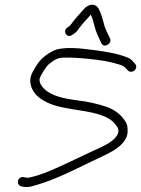

<svg xmlns="http://www.w3.org/2000/svg" viewBox="-20 -802 590 803"><path d="M281.8 -656C293.4 -662.8 302.8 -670.9 309.5 -682C325.2 -703.6 341 -719.1 358.5 -739C358.5 -739.7 358.9 -740.3 359.7 -741C361.2 -736.3 363.3 -731.3 366.1 -726C368.6 -718 371.5 -707.7 374.8 -695C380.7 -669.3 389.4 -653.7 398.3 -633L404.1 -621C414.5 -598.7 450.2 -619.6 440.2 -641L434.4 -653C425.7 -671.2 418.2 -684.4 413.2 -708C406.8 -731 401.6 -749.4 392.3 -766C378.5 -790.6 348.7 -785.8 328.9 -762C311.7 -741.9 293.3 -723.4 277.5 -701C274.5 -695 267.1 -691 262 -687C239.6 -672.1 260.5 -639.7 281.8 -656ZM549.6 -521C550.2 -526.3 548.7 -531 545.1 -535L537 -544C530.5 -552 522.8 -557.7 513.8 -561C476.1 -577.4 422 -586.4 370.2 -593C318.6 -599.5 241.5 -609.8 199.6 -588C172.4 -573.7 149.3 -554.9 132.3 -528C115.9 -499.4 99 -480.2 110.2 -441C120.3 -410 143.8 -389.8 174.3 -375C255.8 -332 407.8 -350 461.7 -283C471.4 -268.3 475.4 -269.5 475.3 -251C474.7 -245 471.6 -238.3 466.2 -231C448.9 -207 413.5 -191.2 382.6 -177C339 -157.6 290.9 -133.3 246.3 -113C199 -91.5 155 -71.2 105.3 -60C98.5 -58.7 93.4 -58.3 90.2 -59L80.4 -61C75.2 -62.3 70.1 -61.7 65.2 -59C49 -50.3 53.1 -26.7 67.4 -23L77.2 -21C86.3 -19 97.4 -19.3 110.3 -22C187.7 -42.1 261.2 -77 330.6 -111C372 -131.8 417 -150.3 454 -172C482.6 -189.8 514.9 -216.6 513.7 -255C513.7 -283.2 508.7 -289.1 494.3 -308C477.8 -329.4 453.1 -345.7 423.3 -356C388.3 -367.5 352.1 -376.2 306 -382C246.5 -389.7 194.1 -400.5 163.3 -432C154.1 -441.3 143.8 -456.2 145.5 -472C146.6 -476 148.3 -480.3 150.8 -485C158.8 -499.5 172.3 -523.6 186.1 -535C203.1 -548.2 218.9 -561 246.8 -561C261.5 -561.7 279.2 -561.3 299.7 -560C357 -556.3 421 -549.3 467.1 -535.5C487.8 -529.3 496.3 -528.1 507.1 -516L515.1 -507C518.1 -503.7 522.5 -502 528.1 -502C539.1 -502 548.5 -510.1 549.6 -521Z"/></svg>

Font: Just Breathe
Style: Obl2
Weight: 400
Foundry: Cannot Into Space Fonts
Version: Version 0.72